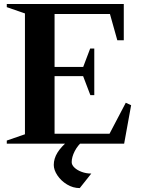

<svg xmlns="http://www.w3.org/2000/svg" viewBox="-20 -720 713 962"><path d="M14 -15.8 113 -50 105 -38.6V-661.4L113 -650L14 -684.2V-700H600.2V-518.2H567.8L528.6 -658L539.6 -650H245L253.4 -658.4V-376.2L245 -384.6H404.8L393.8 -376.6L431.8 -476.8H452.4V-243.2H432.8L393.4 -346.6L404.8 -338.6H245L253.4 -347V-41.6L245 -50H537L524.8 -42.4L610.2 -205.2L637 -192.8L602 0H14ZM249.4 106.4Q249.4 75 267.6 45.2Q285.8 15.4 324.2 -16.6H398.6Q369.8 7.2 354.5 37.1Q339.2 67 339.2 92.4Q339.2 106.4 352.9 119.6Q366.6 132.8 389.3 141.2Q412 149.6 437.4 149.6L379.6 222.4Q345.8 222.4 315.8 204.2Q285.8 186 267.6 158.7Q249.4 131.4 249.4 106.4Z"/></svg>

Font: Wittgenstein
Style: Regular
Weight: 400
Designer: Jörg Drees
Foundry: Jörg Drees
Version: Version 1.003;Glyphs 3.1.2 (3151)